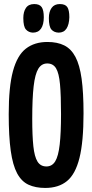

<svg xmlns="http://www.w3.org/2000/svg" viewBox="-20 -917 455 947"><path d="M203 10Q155 10 120.5 -6Q86 -22 64.5 -62Q43 -102 33 -173Q23 -244 23 -354Q23 -489 44 -566.5Q65 -644 107.5 -677Q150 -710 214 -710Q263 -710 297 -693Q331 -676 352 -636.5Q373 -597 382.5 -529Q392 -461 392 -358Q392 -218 372 -138Q352 -58 310.5 -24Q269 10 203 10ZM209 -96Q237 -96 252.5 -121.5Q268 -147 274.5 -204.5Q281 -262 281 -354Q281 -446 276 -501Q271 -556 256.5 -580Q242 -604 213 -604Q185 -604 169 -578Q153 -552 146 -492Q139 -432 139 -331Q139 -248 144.5 -196Q150 -144 165 -120Q180 -96 209 -96ZM142 -756Q121 -757 108 -771.5Q95 -786 95 -828Q95 -859 108 -878Q121 -897 149 -897Q175 -897 185.5 -882Q196 -867 196 -832Q196 -796 182.5 -776Q169 -756 142 -756ZM269 -756Q246 -757 233.5 -771.5Q221 -786 221 -828Q221 -859 234.5 -878Q248 -897 275 -897Q302 -897 312 -882Q322 -867 322 -832Q321 -796 308 -776Q295 -756 269 -756Z"/></svg>

Font: Yanone Kaffeesatz ExtraLight SemiBold
Style: Regular
Weight: 600
Version: Version 2.003